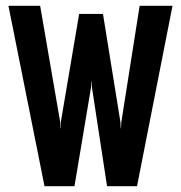

<svg xmlns="http://www.w3.org/2000/svg" viewBox="-20 -640 622 660"><path d="M133 0 9 -620H118L187 -220L188 -199H189V-220L252 -592H334L394 -220L395 -199H396L397 -220L460 -620H573L451 0H348L296 -340L295 -360H294L293 -340L236 0Z"/></svg>

Font: Smooch Sans Thin
Style: Bold
Weight: 700
Version: Version 1.010